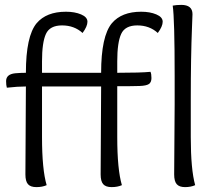

<svg xmlns="http://www.w3.org/2000/svg" viewBox="-20 -763 879 786"><path d="M693 -49 695 -335V-451Q695 -687 687 -740Q703 -743 722 -743Q768 -743 768 -705Q768 -701 766 -652Q761 -528 761 -358V-202Q761 -69 779 -5Q761 3 737.5 3Q714 3 703.5 -9Q693 -21 693 -49ZM392 -49 394 -409H152V-202Q152 -69 171 -5Q153 3 129 3Q105 3 94.5 -9Q84 -21 84 -49L86 -409Q53 -409 8 -404Q5 -414 5 -431Q5 -459 42 -463Q64 -465 86 -465Q86 -615 130 -668Q170 -715 250 -715Q286 -715 312 -704Q338 -693 338 -674Q338 -655 318 -628Q284 -659 234 -659Q184 -659 168 -624Q152 -589 152 -512V-465H394Q394 -615 438 -668Q478 -715 558 -715Q594 -715 620 -704Q646 -693 646 -674Q646 -655 626 -628Q592 -659 542 -659Q492 -659 476 -624Q460 -589 460 -512V-465Q557 -465 596 -469Q600 -461 600 -443.5Q600 -426 589.5 -419Q579 -412 551.5 -411Q524 -410 460 -410V-202Q460 -69 479 -5Q461 3 437 3Q413 3 402.5 -9Q392 -21 392 -49Z"/></svg>

Font: Overlock
Style: Regular
Weight: 400
Designer: Dario Muhafara
Foundry: Dario Manuel Muhafara
Version: Version 1.001